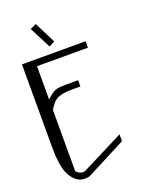

<svg xmlns="http://www.w3.org/2000/svg" viewBox="-179 -1088 920 1179"><g transform="rotate(-20 281.0 -498.0)"><path d="M206.1 -996.1 276.4 -857.4 239.3 -836.9 167 -977.5ZM458 -792V-750H125V-532.2Q159.2 -565.4 181.6 -574.2Q204.1 -583 250 -583H333V-542H272.5Q217.8 -542 184.1 -526.9Q150.4 -511.7 125 -462.9V-63.5Q145.5 -42 167 -42Q176.8 -42 180.7 -43L458 -183.6V-138.7L196.3 -3.9Q176.8 0 167 0Q110.4 0 75.2 -61.5Q42 -118.2 42 -252.9V-792Z"/></g></svg>

Font: wanta
Style: Medium
Weight: 500
Version: Version 0.91